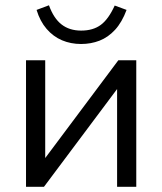

<svg xmlns="http://www.w3.org/2000/svg" viewBox="-20 -718 624 738"><path d="M80 0V-486.3H153.8V-77.1H128.8L434.8 -486.3H503.8V0H430.1V-409.7H455.5L149 0ZM291.5 -548.9Q252 -548.9 218.2 -563.2Q184.4 -577.6 159.1 -607Q133.8 -636.3 120.6 -679.9L168.2 -697.7Q186.2 -647.6 216.6 -624Q246.9 -600.4 291.9 -600.4Q337.9 -600.4 367.5 -622.4Q397.1 -644.3 420.9 -696.7L466.5 -679.9Q448.8 -632.3 422.3 -603.5Q395.7 -574.6 362.6 -561.7Q329.6 -548.9 291.5 -548.9Z"/></svg>

Font: Nunito Sans 12pt ExtraLight
Style: Regular
Weight: 200
Designer: Vernon Adams
Foundry: Vernon Adams
Version: Version 3.101;gftools[0.9.27]